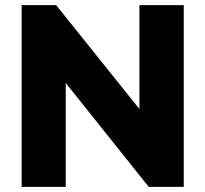

<svg xmlns="http://www.w3.org/2000/svg" viewBox="-20 -725 797 745"><path d="M521 -705H693V0H557L235 -403V0H64V-705H198L521 -302Z"/></svg>

Font: wassup Sans
Style: Black
Weight: 900
Version: Version 2.001